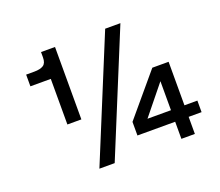

<svg xmlns="http://www.w3.org/2000/svg" viewBox="-110 -807 1103 964"><g transform="rotate(-20 441.5 -325.0)"><path d="M535 -650.5 267.4 0H349.1L616.4 -650.5ZM777.5 -91.3H846.6V-153H777.5V-385.5H690.4L503.9 -164V-91.3H705.5V0H777.5ZM705.5 -153H580L705.5 -308ZM192.3 -650.5V-621.7Q192.3 -591.4 175.7 -580.5Q159.1 -569.6 127 -569.6H83.3V-507.1H192.3V-263.5H267V-650.5Z"/></g></svg>

Font: Overused Grotesk Light
Style: Regular
Weight: 300
Designer: RandomMaerks
Version: Version 0.005